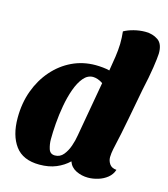

<svg xmlns="http://www.w3.org/2000/svg" viewBox="-114 -844 837 954"><g transform="rotate(15 304.0 -367.0)"><path d="M177 20Q92 20 52.5 -33.5Q13 -87 13 -177Q13 -253 36.5 -317Q60 -381 102 -429Q144 -477 199.5 -503.5Q255 -530 320 -530Q337 -530 357.5 -528Q378 -526 392 -522Q399 -562 404 -596.5Q409 -631 410 -663Q410 -680 409.5 -695.5Q409 -711 407 -727Q428 -739 457.5 -746.5Q487 -754 516 -754Q554 -754 581.5 -735Q609 -716 608 -666Q607 -643 599.5 -593Q592 -543 576 -471Q562 -398 547 -317.5Q532 -237 512 -149Q510 -140 508.5 -128Q507 -116 507 -107Q507 -88 518 -72Q529 -56 554 -54Q546 -29 525.5 -12.5Q505 4 478.5 12Q452 20 427 20Q394 20 365.5 6Q337 -8 327 -37Q300 -11 263 4.5Q226 20 177 20ZM240 -44Q266 -44 283 -64.5Q300 -85 310 -114Q320 -143 324 -169L374 -452Q361 -461 347.5 -465.5Q334 -470 323 -470Q295 -470 274 -445Q253 -420 238.5 -379.5Q224 -339 215.5 -291.5Q207 -244 203.5 -198Q200 -152 200 -117Q200 -91 207.5 -67.5Q215 -44 240 -44Z"/></g></svg>

Font: Sansita Swashed ExtraBold
Style: Regular
Weight: 800
Designer: Pablo Cosgaya
Foundry: Omnibus-Type
Version: Version 1.003; ttfautohint (v1.8.3)